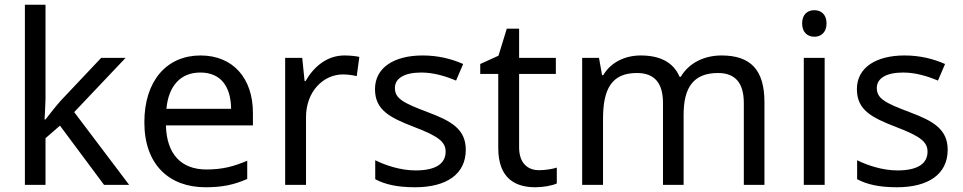

<svg xmlns="http://www.w3.org/2000/svg" viewBox="-20 -780 4063 810"><path d="M172 -363V-760H85V0H172V-197L233 -250L419 0H525L293 -307L510 -536H407L236 -355C218 -335 184 -292 172 -276H168C169 -301 172 -342 172 -363Z M826 -546C684 -546 589 -440 589 -264C589 -85 694 10 847 10C920 10 968 -1 1023 -25V-102C967 -78 919 -65 851 -65C744 -65 683 -130 680 -251H1047V-304C1047 -450 963 -546 826 -546ZM825 -474C914 -474 954 -412 955 -321H682C691 -417 741 -474 825 -474Z M1433 -546C1358 -546 1303 -497 1269 -438H1265L1255 -536H1183V0H1271V-286C1271 -394 1344 -466 1427 -466C1445 -466 1468 -463 1485 -459L1496 -540C1478 -544 1453 -546 1433 -546Z M1945 -148C1945 -234 1886 -269 1784 -307C1681 -346 1646 -364 1646 -409C1646 -449 1685 -474 1757 -474C1809 -474 1859 -459 1904 -440L1934 -510C1884 -532 1828 -546 1763 -546C1643 -546 1562 -495 1562 -404C1562 -316 1624 -284 1728 -244C1833 -204 1860 -180 1860 -140C1860 -92 1822 -61 1733 -61C1670 -61 1605 -83 1563 -104V-24C1604 -2 1656 10 1731 10C1862 10 1945 -44 1945 -148Z M2254 -62C2205 -62 2170 -93 2170 -158V-468H2325V-536H2170V-659H2118L2083 -545L2006 -510V-468H2082V-156C2082 -26 2155 10 2239 10C2271 10 2310 3 2329 -6V-73C2312 -67 2280 -62 2254 -62Z M3024 -546C2954 -546 2888 -517 2852 -456H2847C2821 -517 2765 -546 2683 -546C2619 -546 2558 -519 2525 -463H2520L2507 -536H2436V0H2524V-278C2524 -403 2559 -472 2667 -472C2742 -472 2777 -429 2777 -345V0H2864V-296C2864 -410 2905 -472 3009 -472C3083 -472 3118 -429 3118 -345V0H3205V-349C3205 -487 3145 -546 3024 -546Z M3416 -737C3387 -737 3364 -720 3364 -681C3364 -643 3387 -625 3416 -625C3443 -625 3467 -643 3467 -681C3467 -720 3443 -737 3416 -737ZM3459 -536H3371V0H3459Z M3978 -148C3978 -234 3919 -269 3817 -307C3714 -346 3679 -364 3679 -409C3679 -449 3718 -474 3790 -474C3842 -474 3892 -459 3937 -440L3967 -510C3917 -532 3861 -546 3796 -546C3676 -546 3595 -495 3595 -404C3595 -316 3657 -284 3761 -244C3866 -204 3893 -180 3893 -140C3893 -92 3855 -61 3766 -61C3703 -61 3638 -83 3596 -104V-24C3637 -2 3689 10 3764 10C3895 10 3978 -44 3978 -148Z"/></svg>

Font: Noto Sans Runic
Style: Regular
Weight: 400
Designer: Monotype Design Team
Foundry: Monotype Imaging Inc.
Version: Version 2.002